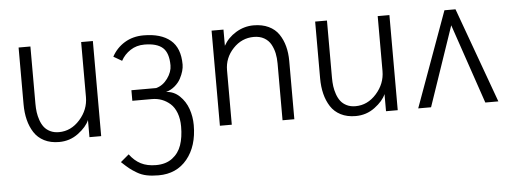

<svg xmlns="http://www.w3.org/2000/svg" viewBox="-48 -626 2613 981"><g transform="rotate(-5 1258.0 -135.5)"><path d="M237.8 11.2Q193.8 11.2 161.4 -5.4Q128.9 -22 110.1 -51.3Q91.3 -80.6 82.3 -116.9Q73.2 -153.3 73.2 -196.8V-487.8H133.8V-193.8Q133.8 -170.9 136.5 -150.6Q139.2 -130.4 146.5 -109.4Q153.8 -88.4 165.5 -73.2Q177.2 -58.1 196.5 -48.6Q215.8 -39.1 241.2 -39.1Q303.2 -39.1 348.6 -90.1Q394 -141.1 394 -206.1V-487.8H454.1V0H394V-87.9Q379.4 -53.2 336.2 -21Q293 11.2 237.8 11.2Z M729 225.1Q694.8 225.1 668.5 219.7Q642.1 214.4 619.4 200.9Q596.7 187.5 582.3 176Q567.9 164.6 543 141.1L585.9 105Q610.8 138.7 643.1 155.3Q675.3 171.9 721.2 171.9Q771.5 171.9 804.4 147Q837.4 122.1 851.3 81.8Q865.2 41.5 865.2 -13.2Q865.2 -52.7 853.8 -83Q842.3 -113.3 822.5 -130.9Q802.7 -148.4 779.3 -157.2Q755.9 -166 729 -166H628.4V-220.2H755.4Q790.5 -229.5 814.5 -262.7Q838.4 -295.9 838.4 -329.1Q838.4 -393.1 808.6 -419.9Q778.8 -446.8 714.4 -446.8Q673.8 -446.8 642.6 -426.3Q611.3 -405.8 594.2 -374L551.3 -398.9Q574.7 -442.4 616.9 -468.3Q659.2 -494.1 714.4 -494.1Q803.7 -494.1 852.1 -453.6Q900.4 -413.1 900.4 -328.1Q900.4 -313 895.3 -294.7Q890.1 -276.4 879.6 -256.6Q869.1 -236.8 849.4 -220Q829.6 -203.1 804.2 -195.8Q843.3 -194.3 872.8 -166.3Q902.3 -138.2 916.3 -98.4Q930.2 -58.6 930.2 -15.1Q930.2 92.8 876 158.9Q821.8 225.1 729 225.1Z M1063 0V-487.8H1124V-404.8Q1146 -444.8 1188.2 -470.5Q1230.5 -496.1 1278.8 -496.1Q1322.8 -496.1 1355.7 -480.5Q1388.7 -464.8 1407.5 -437Q1426.3 -409.2 1435.5 -374.8Q1444.8 -340.3 1444.8 -298.8V0H1384.3V-291Q1384.3 -319.3 1379.2 -343.8Q1374 -368.2 1362.1 -389.9Q1350.1 -411.6 1327.9 -424.3Q1305.7 -437 1274.9 -437Q1212.9 -437 1168.5 -389.9Q1124 -342.8 1124 -278.8V0Z M1758.8 11.2Q1714.8 11.2 1682.4 -5.4Q1649.9 -22 1631.1 -51.3Q1612.3 -80.6 1603.3 -116.9Q1594.2 -153.3 1594.2 -196.8V-487.8H1654.8V-193.8Q1654.8 -170.9 1657.5 -150.6Q1660.2 -130.4 1667.5 -109.4Q1674.8 -88.4 1686.5 -73.2Q1698.2 -58.1 1717.5 -48.6Q1736.8 -39.1 1762.2 -39.1Q1824.2 -39.1 1869.6 -90.1Q1915 -141.1 1915 -206.1V-487.8H1975.1V0H1915V-87.9Q1900.4 -53.2 1857.2 -21Q1814 11.2 1758.8 11.2Z M2080.1 0 2257.3 -487.8H2314L2491.2 0H2424.3L2285.2 -408.2L2146 0Z"/></g></svg>

Font: HK Grotesk Light
Style: Regular
Weight: 300
Designer: Alfredo Marco Pradil and Stefan Peev
Foundry: Hanken Design Co.
Version: Version 1.045;PS 001.045;hotconv 1.0.88;makeotf.lib2.5.64775